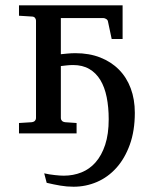

<svg xmlns="http://www.w3.org/2000/svg" viewBox="-20 -501 561 721"><path d="M399.4 -354.5 385.3 -420.9Q384.3 -426.3 378.7 -429.7Q373 -433.1 368.7 -433.1H208.5V-297.4Q217.3 -298.3 232.7 -299.8Q248 -301.3 263.2 -301.3Q314.9 -301.3 356.2 -285.2Q397.5 -269 426.5 -239.7Q455.6 -210.4 470.9 -169.2Q486.3 -127.9 486.3 -77.6Q486.3 -9.8 467.5 42.2Q448.7 94.2 417 129.4Q385.3 164.6 343.8 182.4Q302.2 200.2 256.3 200.2Q231 200.2 206.5 196Q182.1 191.9 155.3 185.5L146 149.9Q155.3 152.3 165.8 153.8Q176.3 155.3 186.3 156.5Q196.3 157.7 205.1 158.2Q213.9 158.7 219.7 158.7Q254.9 158.7 285.6 146.5Q316.4 134.3 339.1 108.4Q361.8 82.5 375 42.5Q388.2 2.4 388.2 -53.2Q388.2 -98.6 380.6 -136.2Q373 -173.8 356.9 -200.4Q340.8 -227.1 315.4 -241.9Q290 -256.8 254.4 -256.8Q243.2 -256.8 230 -255.4Q216.8 -253.9 208.5 -252.9V-57.1Q208.5 -52.2 212.4 -47.6Q216.3 -43 225.6 -42L267.6 -39.1V0H51.3V-39.1L98.1 -42Q107.4 -43 111.3 -47.6Q115.2 -52.2 115.2 -57.1V-423.8Q115.2 -429.2 111.3 -434.1Q107.4 -439 98.1 -439L51.3 -441.9V-481H440.4V-354.5Z"/></svg>

Font: Charis SIL
Style: Regular
Weight: 400
Foundry: SIL International
Version: Version 4.112